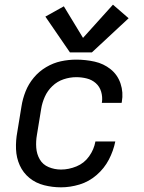

<svg xmlns="http://www.w3.org/2000/svg" viewBox="-20 -793 616 821"><path d="M241 8Q280 8 320 -4Q360 -16 393 -44.5Q426 -73 445.5 -110.5Q465 -148 473 -188H388Q382 -154 361 -124.5Q340 -95 307 -81.5Q274 -68 241 -68Q213 -68 188 -78.5Q163 -89 150 -111.5Q137 -134 135 -161.5Q133 -189 138 -217L156 -327Q160 -353 171.5 -379Q183 -405 204 -425Q225 -445 252 -454Q279 -463 306 -463Q329 -463 351 -457.5Q373 -452 389.5 -437.5Q406 -423 412.5 -401Q419 -379 416 -356Q415 -354 415 -353H500L501 -358Q508 -398 495.5 -435.5Q483 -473 453 -497Q423 -521 384.5 -529.5Q346 -538 306 -538Q273 -538 240.5 -531Q208 -524 177.5 -506Q147 -488 124.5 -461Q102 -434 89.5 -402.5Q77 -371 72 -339L54 -229Q47 -192 48.5 -155Q50 -118 64.5 -86Q79 -54 106 -32Q133 -10 168.5 -1Q204 8 241 8ZM279 -569H373L530 -715L463 -773L335 -631L253 -766L174 -722Z"/></svg>

Font: Iosevka Sparkle Oblique
Style: Regular
Weight: 400
Italic angle: -9°
Designer: Belleve Invis
Foundry: Belleve Invis
Version: Version 4.5.0; ttfautohint (v1.8.3)